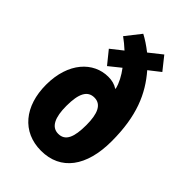

<svg xmlns="http://www.w3.org/2000/svg" viewBox="-230 -860 962 962"><g transform="rotate(45 251.0 -379.0)"><path d="M198 -767 135 -687C154 -673 173 -658 191 -641L129 -592L184 -524L245 -573C269 -541 287 -508 295 -475L293 -473C275 -485 253 -491 227 -491C122 -491 34 -400 34 -242C34 -91 116 10 250 10C389 10 467 -96 467 -274C467 -453 419 -562 341 -652L401 -699L346 -768L278 -714C250 -736 223 -754 198 -767ZM251 -368C300 -368 320 -322 320 -242C320 -155 301 -111 251 -111C202 -111 181 -159 181 -239C181 -327 203 -368 251 -368Z"/></g></svg>

Font: Noto Sans Georgian ExtraCondensed ExtraBold
Style: Regular
Weight: 800
Width: 2
Designer: Monotype Design Team, Akaki Razmadze
Foundry: Google LLC
Version: Version 2.005